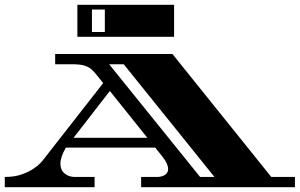

<svg xmlns="http://www.w3.org/2000/svg" viewBox="-34 -784 1255 804"><path d="M-14 0V-43Q27 -43 56.5 -53.5Q86 -64 105.5 -77Q125 -90 134.5 -100.5Q144 -111 144 -111L398 -436L370 -471Q359 -485 348 -494.5Q337 -504 319 -509.5Q301 -515 267 -515H197V-558H688L1102 -43H1201V0H557V-43H623Q643 -43 656.5 -51.5Q670 -60 670 -76Q670 -98 647 -127L616 -166H242Q219 -127 219 -98Q219 -72 236.5 -57.5Q254 -43 280 -43H362V0ZM804 -43H864L484 -515H423ZM274 -207H583L426 -403ZM290 -630V-764H695V-630ZM351 -650H405V-744H351Z"/></svg>

Font: Diplomata SC
Style: Regular
Weight: 400
Designer: Eduardo Rodriguez Tunni
Foundry: Eduardo Rodriguez Tunni
Version: Version 1.002; ttfautohint (v1.8.4.7-5d5b);gftools[0.9.23]